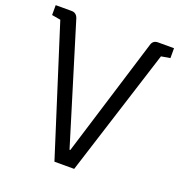

<svg xmlns="http://www.w3.org/2000/svg" viewBox="-135 -840 886 950"><g transform="rotate(20 308.5 -365.0)"><path d="M256 0 43 -670 -3 -678V-730H81Q106 -730 115 -704L306 -81H310L502 -704Q509 -730 536 -730H620V-678L573 -670L360 0Z"/></g></svg>

Font: Fauna One
Style: Regular
Weight: 400
Designer: Eduardo Rodriguez Tunni
Foundry: Eduardo Rodriguez Tunni
Version: Version 2.001; ttfautohint (v1.8.4.7-5d5b);gftools[0.9.23]